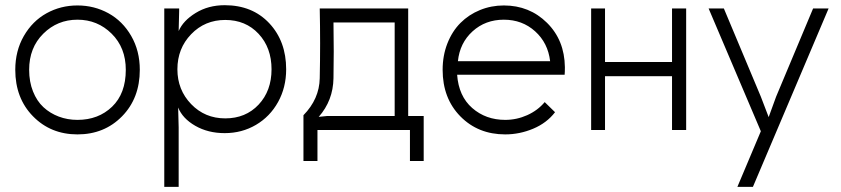

<svg xmlns="http://www.w3.org/2000/svg" viewBox="-20 -503 3253 743"><path d="M92.8 -232.9Q92.8 -186.5 107.7 -149.2Q122.6 -111.8 148.2 -88.1Q173.8 -64.5 207.5 -51.8Q241.2 -39.1 279.8 -39.1Q360.8 -39.1 413.8 -90.1Q466.8 -141.1 466.8 -232.9Q466.8 -318.4 412.1 -372.6Q357.4 -426.8 279.8 -426.8Q202.1 -426.8 147.5 -372.6Q92.8 -318.4 92.8 -232.9ZM39.1 -232.9Q39.1 -306.2 72.3 -363.8Q105.5 -421.4 160.2 -451.7Q214.8 -481.9 279.8 -481.9Q344.7 -481.9 399.7 -451.7Q454.6 -421.4 487.8 -363.8Q521 -306.2 521 -232.9Q521 -123 452.4 -53Q383.8 17.1 279.8 17.1Q176.3 17.1 107.7 -53Q39.1 -123 39.1 -232.9Z M851.6 -44.9Q930.7 -44.9 980.7 -98.1Q1030.8 -151.4 1030.8 -234.9Q1030.8 -318.4 980.7 -372.1Q930.7 -425.8 851.6 -425.8Q772.9 -425.8 719.7 -370.6Q666.5 -315.4 666.5 -234.9Q666.5 -155.3 719.7 -100.1Q772.9 -44.9 851.6 -44.9ZM615.7 220.2V-470.2H673.3V-460L671.4 -382.8Q688.5 -422.9 737.3 -452.9Q786.1 -482.9 849.6 -482.9Q956.5 -482.9 1022 -413.1Q1087.4 -343.3 1087.4 -234.9Q1087.4 -165 1056.2 -108.4Q1024.9 -51.8 970.5 -19.8Q916 12.2 849.6 12.2Q785.2 12.2 735.8 -16.1Q686.5 -44.4 669.4 -86.9L671.4 -9.8V220.2Z M1270.5 -416Q1272.5 -299.3 1270.5 -200.2Q1269 -113.8 1213.4 -50.8L1246.6 -54.2H1507.3V-416ZM1154.3 120.1V-57.1Q1215.8 -120.1 1217.3 -200.2Q1220.2 -335.4 1217.3 -470.2H1559.6V-54.2H1619.6V120.1H1566.4V0H1208.5V120.1Z M2127.9 -68.8Q2095.7 -26.9 2043.2 -4.9Q1990.7 17.1 1935.1 17.1Q1830.1 17.1 1761.5 -52.7Q1692.9 -122.6 1692.9 -232.9Q1692.9 -288.1 1711.4 -335.2Q1730 -382.3 1762 -414.3Q1793.9 -446.3 1837.4 -464.1Q1880.9 -481.9 1929.7 -481.9Q2028.8 -481.9 2096.7 -414.8Q2164.6 -347.7 2166 -243.2Q2166 -222.7 2165 -213.9H1749Q1754.9 -130.9 1807.4 -85Q1859.9 -39.1 1935.1 -39.1Q1979.5 -39.1 2020.3 -57.4Q2061 -75.7 2087.9 -107.9ZM1752 -266.1H2108.9Q2100.6 -336.9 2050.8 -381.8Q2001 -426.8 1929.7 -426.8Q1858.4 -426.8 1808.8 -381.8Q1759.3 -336.9 1752 -266.1Z M2635.3 -470.2V0H2580.6V-208H2321.3V0H2267.6V-470.2H2321.3V-263.2H2580.6V-470.2Z M3186.5 -470.2 2893.6 220.2H2833.5L2924.3 4.9L2722.2 -470.2H2781.2L2924.3 -128.9L2954.6 -49.8L2983.4 -128.9L3126.5 -470.2Z"/></svg>

Font: Kreadon Light
Style: Regular
Weight: 300
Designer: kohakuno
Foundry: StudioGnu
Version: Version 1.000;Glyphs 3.1.2 (3151)